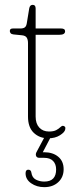

<svg xmlns="http://www.w3.org/2000/svg" viewBox="-20 -563 318 792"><path d="M70.5 -417.5 35.5 -421Q27 -422 23.8 -426.2Q20.5 -430.5 20.5 -435Q20.5 -445.5 33 -445.5H64Q76 -445.5 82.2 -450Q88.5 -454.5 90.5 -467L100.5 -528Q103 -543 115 -543Q127 -543 127 -528V-445.5H232Q248.5 -445.5 248.5 -434Q248.5 -419.5 225 -419.5H127V-82Q127 -53 142 -36.8Q157 -20.5 182 -20.5Q201 -20.5 211.8 -26.2Q222.5 -32 228.5 -38Q234.5 -44 239.5 -44Q244.5 -44 247.8 -40Q251 -36 249 -29Q247 -17.5 227.2 -5Q207.5 7.5 179 7.5Q143 7.5 119.2 -15.2Q95.5 -38 95.5 -82V-385.5Q95.5 -399.5 90.2 -407.8Q85 -416 70.5 -417.5ZM169.5 -8.5H195L156.5 65Q158.5 65 162 65Q198 65 220.2 83.5Q242.5 102 242.5 135Q242.5 168 220.2 188.5Q198 209 162.5 209Q131.5 209 108.5 193Q85.5 177 85.5 152Q85.5 137 96.5 137Q108 137 109.5 149.5Q112.5 170 128.2 178Q144 186 162.5 186Q211.5 186 211.5 136Q211.5 114 199 101Q186.5 88 161.5 88H142.5Q132 88 129 80.5Q126 73 130.5 64.5Z"/></svg>

Font: Fraunces 72pt S100 Thin
Style: Regular
Weight: 100
Version: Version 1.000; ttfautohint (v1.8.3)